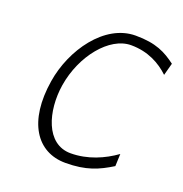

<svg xmlns="http://www.w3.org/2000/svg" viewBox="-108 -671 728 763"><g transform="rotate(20 256.0 -289.5)"><path d="M85 -290C56 -110 127 -4 249 -4C336 -4 385 -26 440 -60L442 -112C392 -76 327 -47 255 -47C150 -47 114 -176 132 -290C153 -421 244 -533 335 -533C407 -533 460 -503 498 -467L512 -519C468 -552 426 -575 339 -575C208 -575 107 -429 85 -290Z"/></g></svg>

Font: Charger Sport
Style: HLNrwObl
Weight: 100
Designer: Jasper
Foundry: Cannot Into Space Fonts
Version: Version 1.1